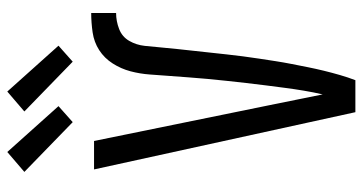

<svg xmlns="http://www.w3.org/2000/svg" viewBox="-260 -760 1019 540"><g transform="rotate(-90 250.0 -489.5)"><path d="M295 0H205L44 -735H124L224 -245Q232 -207 239.5 -168.5Q247 -130 255 -92Q261 -118 265.5 -145Q270 -172 273.5 -199Q277 -226 280.5 -253Q284 -280 287 -307Q290 -334 293 -361Q296 -388 298.5 -415.5Q301 -443 303 -470Q305 -497 307 -524Q309 -551 311 -578.5Q313 -606 320 -632.5Q327 -659 342 -682.5Q357 -706 379.5 -720.5Q402 -735 429.5 -739Q457 -743 484 -743V-673Q461 -673 439 -664.5Q417 -656 405.5 -636Q394 -616 391.5 -592.5Q389 -569 387 -546Q385 -523 382.5 -500Q380 -477 377.5 -454Q375 -431 372.5 -408Q370 -385 367.5 -362Q365 -339 362 -316Q359 -293 355.5 -270Q352 -247 348.5 -224.5Q345 -202 340.5 -179Q336 -156 331.5 -133.5Q327 -111 321.5 -88.5Q316 -66 309.5 -43.5Q303 -21 295 0ZM347 -795 207 -931 263 -979 392 -835ZM177 -795 37 -931 93 -979 222 -835Z"/></g></svg>

Font: Iosevka srxl
Style: Regular
Weight: 400
Monospace: yes
Designer: Belleve Invis
Foundry: Belleve Invis
Version: Version 33.0.1; ttfautohint (v1.8.3)